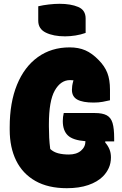

<svg xmlns="http://www.w3.org/2000/svg" viewBox="-20 -969 640 1009"><path d="M181 -936Q206 -942 236.5 -945.5Q267 -949 293 -949Q352 -949 391 -932.5Q430 -916 430 -872V-796Q405 -787 376.5 -782.5Q348 -778 322 -778Q261 -778 221 -797.5Q181 -817 181 -860ZM315 -375H479Q519 -375 541 -363Q563 -351 571.5 -322.5Q580 -294 580 -242V-226H533V-220Q547 -204 555 -185Q563 -166 563 -142Q563 -111 551.5 -86Q540 -61 521 -42Q492 -13 444 3.5Q396 20 331 20Q233 20 166 -18Q99 -56 65 -125Q31 -194 31 -287V-301Q31 -430 69.5 -524Q108 -618 179 -669Q250 -720 346 -720Q393 -720 428.5 -704.5Q464 -689 498 -654Q530 -622 544 -586Q558 -550 558 -498V-442Q542 -438 520 -434Q498 -430 472 -430Q415 -430 386.5 -445.5Q358 -461 358 -497Q358 -507 359.5 -518Q361 -529 366 -547Q358 -548 348 -548Q299 -548 268 -493.5Q237 -439 237 -316V-304Q237 -274 238.5 -245.5Q240 -217 244 -186Q261 -170 285.5 -163.5Q310 -157 342 -157Q382 -157 405.5 -177Q429 -197 429 -227Q363 -232 336.5 -257.5Q310 -283 310 -333Q310 -355 315 -375Z"/></svg>

Font: Recursive Mn Csl St Blk
Style: Regular
Weight: 900
Monospace: yes
Version: Version 1.079;hotconv 1.0.112;makeotfexe 2.5.65598; ttfautoh